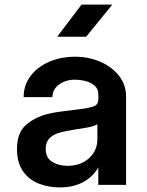

<svg xmlns="http://www.w3.org/2000/svg" viewBox="-20 -805 640 836"><path d="M241 11Q189 11 146.5 -6.5Q104 -24 79 -61Q54 -98 54 -156Q54 -226 92 -260Q130 -294 188 -309Q219 -316 243 -319Q267 -322 291 -325Q315 -328 345 -332Q368 -335 388 -342Q408 -349 408 -372V-375H409L408 -395Q408 -418 392 -432Q376 -446 352.5 -452Q329 -458 305 -458Q267 -458 238 -437.5Q209 -417 208 -382H83Q83 -434 112.5 -473.5Q142 -513 193 -535.5Q244 -558 308 -558Q364 -558 414.5 -537Q465 -516 497 -476.5Q529 -437 529 -383V0H408V-76Q384 -34 341 -11.5Q298 11 241 11ZM273 -83Q331 -83 367.5 -116Q404 -149 404 -199V-264Q390 -255 358.5 -249.5Q327 -244 291.5 -238.5Q256 -233 229 -224Q179 -206 179 -157Q179 -117 208 -100Q237 -83 273 -83ZM229 -645 335 -785H469L355 -645Z"/></svg>

Font: Tiny
Style: Bold
Weight: 700
Monospace: yes
Designer: Philipp Nurullin, Konstantin Bulenkov
Foundry: JetBrains
Version: Version 2.251; ttfautohint (v1.8.4.7-5d5b)